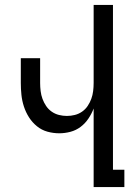

<svg xmlns="http://www.w3.org/2000/svg" viewBox="-20 -755 540 775"><path d="M358 0V-317Q350 -296 337 -276.5Q324 -257 305.5 -243Q287 -229 264.5 -223Q242 -217 219 -217Q195 -217 171.5 -223.5Q148 -230 129 -245.5Q110 -261 97 -281.5Q84 -302 76.5 -325Q69 -348 66.5 -372Q64 -396 64 -420V-520H142V-420Q142 -404 144 -387.5Q146 -371 151.5 -356Q157 -341 166 -327.5Q175 -314 188.5 -304.5Q202 -295 218 -291Q234 -287 250 -287Q266 -287 282 -291Q298 -295 311.5 -304.5Q325 -314 334 -327.5Q343 -341 348.5 -356Q354 -371 356 -387.5Q358 -404 358 -420V-735H436V-70H482V0Z"/></svg>

Font: Iosevka srxl
Style: Regular
Weight: 400
Monospace: yes
Designer: Belleve Invis
Foundry: Belleve Invis
Version: Version 33.0.1; ttfautohint (v1.8.3)